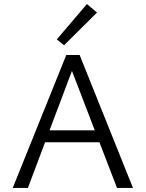

<svg xmlns="http://www.w3.org/2000/svg" viewBox="-20 -930 721 950"><path d="M472 -226H203L118 0H43L308 -658H374L638 0H559ZM449 -285 336 -579 225 -285ZM261 -735 410 -910 460 -868 297 -706Z"/></svg>

Font: Ysabeau
Style: Regular
Weight: 400
Designer: Christian Thalmann (Catharsis Fonts)
Version: Version 0.003